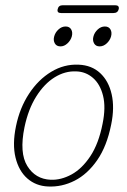

<svg xmlns="http://www.w3.org/2000/svg" viewBox="-20 -686 472 714"><path d="M272.5 -445.5Q321 -443.5 352.5 -414.2Q384 -385 395.2 -335.5Q406.5 -286 393.5 -223Q377.5 -142.5 341.5 -90.5Q305.5 -38.5 257.8 -14.2Q210 10 158.5 7.5Q113.5 5.5 81.8 -22.2Q50 -50 37.8 -99.8Q25.5 -149.5 39.5 -217Q53.5 -285 88 -337.5Q122.5 -390 170.5 -419Q218.5 -448 272.5 -445.5ZM168.5 -17.5Q207 -16 246 -37.2Q285 -58.5 316 -105.2Q347 -152 361.5 -226Q374 -287 363.2 -330Q352.5 -373 325.8 -396.2Q299 -419.5 263.5 -420.5Q222 -422.5 183.2 -398.5Q144.5 -374.5 114.8 -327.2Q85 -280 71 -212.5Q51.5 -117.5 81.5 -68.8Q111.5 -20 168.5 -17.5ZM205 -513.5Q190 -513.5 183.8 -524.8Q177.5 -536 181.5 -550.5Q185.5 -565.5 197.5 -576.5Q209.5 -587.5 224 -587.5Q238.5 -587.5 244.8 -576.5Q251 -565.5 247 -550.5Q243 -536 231 -524.8Q219 -513.5 205 -513.5ZM350.5 -513.5Q336 -513.5 329.8 -524.8Q323.5 -536 327.5 -550.5Q331.5 -565.5 343.5 -576.5Q355.5 -587.5 370 -587.5Q384.5 -587.5 390.8 -576.5Q397 -565.5 393 -550.5Q389 -536 377 -524.8Q365 -513.5 350.5 -513.5ZM194.5 -652Q197.5 -666.5 213.5 -666.5H408Q424.5 -666.5 421.5 -652Q418 -637.5 402 -637.5H207Q191 -637.5 194.5 -652Z"/></svg>

Font: Fraunces 72pt S100 Thin
Style: Italic
Weight: 100
Italic angle: -16°
Version: Version 1.000; ttfautohint (v1.8.3)